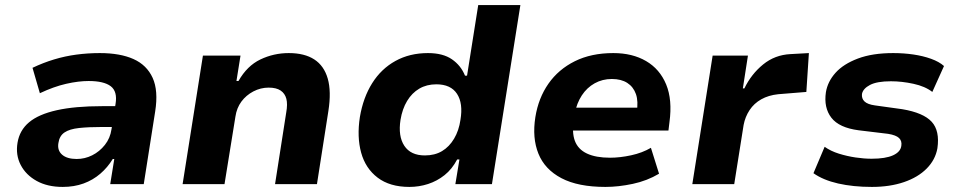

<svg xmlns="http://www.w3.org/2000/svg" viewBox="-20 -725 3769 756"><path d="M227 11Q167 11 124.5 -12.5Q82 -36 61.5 -75.5Q41 -115 49 -163Q57 -212 94.5 -243.5Q132 -275 203.5 -291Q275 -307 382 -307H455L443 -225H382Q329 -225 291.5 -221Q254 -217 234 -203.5Q214 -190 210 -162Q205 -133 224.5 -116Q244 -99 282 -99Q314 -99 343 -113.5Q372 -128 393 -154.5Q414 -181 419 -216L435 -316Q443 -365 416 -385.5Q389 -406 329 -406Q289 -406 240.5 -395Q192 -384 137 -358L108 -458Q150 -478 193 -491Q236 -504 281 -510Q326 -516 373 -516Q453 -516 505.5 -492.5Q558 -469 581 -418.5Q604 -368 591 -286L546 0H414L430 -99H424Q404 -66 375 -41Q346 -16 309 -2.5Q272 11 227 11Z M699 0 779 -506H927L911 -406H919Q953 -466 1005.5 -491Q1058 -516 1117 -516Q1179 -516 1217.5 -491Q1256 -466 1270.5 -415.5Q1285 -365 1273 -288L1228 0H1063L1107 -282Q1113 -315 1107.5 -336Q1102 -357 1085 -368.5Q1068 -380 1038 -380Q1006 -380 977.5 -365Q949 -350 930.5 -325Q912 -300 907 -266L864 0Z M1592 11Q1515 11 1467 -25.5Q1419 -62 1402 -124Q1385 -186 1397 -264Q1410 -341 1445.5 -397.5Q1481 -454 1537 -485Q1593 -516 1665 -516Q1724 -516 1759.5 -491.5Q1795 -467 1811 -427H1819L1863 -705H2029L1917 0H1773L1789 -97H1780Q1760 -59 1730.5 -35.5Q1701 -12 1665.5 -0.5Q1630 11 1592 11ZM1653 -113Q1692 -113 1720.5 -130Q1749 -147 1768 -179Q1787 -211 1793 -253Q1804 -318 1779.5 -355.5Q1755 -393 1698 -393Q1660 -393 1631 -376Q1602 -359 1583 -327.5Q1564 -296 1557 -253Q1547 -189 1572 -151Q1597 -113 1653 -113Z M2364 11Q2256 11 2190.5 -23.5Q2125 -58 2100 -120Q2075 -182 2088 -264Q2100 -339 2139.5 -395.5Q2179 -452 2243.5 -484Q2308 -516 2395 -516Q2470 -516 2524 -484.5Q2578 -453 2603 -392.5Q2628 -332 2616 -244L2612 -211H2210L2224 -301H2501L2487 -283Q2494 -326 2484 -354.5Q2474 -383 2450 -398.5Q2426 -414 2389 -414Q2352 -414 2321.5 -397Q2291 -380 2271 -349.5Q2251 -319 2243 -278L2240 -256Q2231 -204 2243.5 -170.5Q2256 -137 2291 -120.5Q2326 -104 2382 -104Q2421 -104 2465 -113.5Q2509 -123 2543 -143L2575 -41Q2528 -13 2471.5 -1Q2415 11 2364 11Z M2706 0 2786 -506H2925L2905 -377H2911Q2938 -433 2984.5 -471Q3031 -509 3093 -512L3165 -516L3155 -363L3044 -354Q3006 -350 2977.5 -334Q2949 -318 2931.5 -291.5Q2914 -265 2908 -233L2871 0Z M3413 11Q3339 11 3280 -2.5Q3221 -16 3183 -43L3227 -147Q3251 -130 3283 -120Q3315 -110 3348.5 -105Q3382 -100 3412 -100Q3467 -100 3496.5 -113.5Q3526 -127 3529 -151Q3532 -170 3520 -181.5Q3508 -193 3477 -198L3361 -212Q3284 -222 3253.5 -261.5Q3223 -301 3232 -362Q3239 -404 3270 -438.5Q3301 -473 3358 -494.5Q3415 -516 3497 -516Q3538 -516 3576 -510.5Q3614 -505 3646 -493.5Q3678 -482 3697 -465L3651 -363Q3623 -385 3577 -395Q3531 -405 3488 -405Q3433 -405 3405.5 -390.5Q3378 -376 3374 -355Q3372 -337 3384 -325.5Q3396 -314 3425 -310L3533 -295Q3616 -281 3648.5 -245.5Q3681 -210 3671 -141Q3663 -96 3629 -61.5Q3595 -27 3539.5 -8Q3484 11 3413 11Z"/></svg>

Font: Nunito Sans 6pt ExtraBold
Style: Italic
Weight: 800
Italic angle: -9°
Version: Version 3.101;gftools[0.9.27]